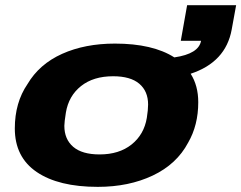

<svg xmlns="http://www.w3.org/2000/svg" viewBox="-20 -708 930 740"><path d="M356.9 12.2Q205.6 12.2 121.3 -45.2Q37.1 -102.5 37.1 -212.9Q37.1 -312.5 85.9 -383.8Q131.3 -460.9 219.5 -500.5Q307.6 -540 422.9 -540Q568.4 -540 651.9 -486.8Q746.1 -500.5 754.9 -550.8H676.8L701.2 -688H890.1L873 -594.2Q850.1 -468.3 714.8 -423.8Q744.1 -377.9 744.1 -314Q744.1 -225.6 705.1 -158.2Q661.1 -75.2 568.8 -31.5Q476.6 12.2 356.9 12.2ZM363.8 -112.8Q439 -112.8 487.1 -151.1Q535.2 -189.5 545.9 -253.9Q550.8 -284.7 550.8 -305.2Q550.8 -356.4 516.8 -385.3Q482.9 -414.1 416 -414.1Q339.8 -414.1 292.2 -376.2Q244.6 -338.4 233.9 -273.9Q228 -236.8 228 -223.1Q228 -171.4 262.2 -142.1Q296.4 -112.8 363.8 -112.8Z"/></svg>

Font: Archivo Expanded ExtraBold
Style: Italic
Weight: 800
Width: 7
Italic angle: -10°
Designer: Hector Gatti
Foundry: Omnibus-Type
Version: Version 2.001